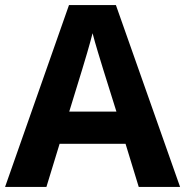

<svg xmlns="http://www.w3.org/2000/svg" viewBox="-20 -737 730 757"><path d="M527 0H690L437 -717H252L0 0H163L215 -170H475ZM387 -463 439 -297H253L304 -463C311 -485 335 -566 345 -606C355 -566 377 -496 387 -463Z"/></svg>

Font: Noto Sans Adlam
Style: Bold
Weight: 700
Designer: Mark Jamra, Neil Patel
Foundry: JamraPatel LLC
Version: Version 3.001